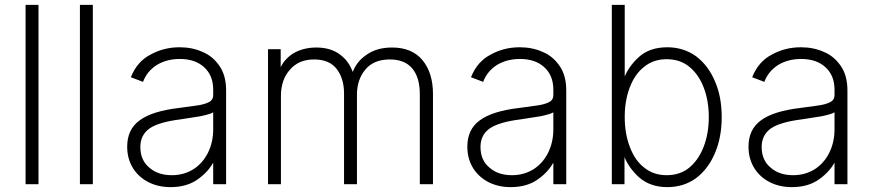

<svg xmlns="http://www.w3.org/2000/svg" viewBox="-20 -752 3585 788"><path d="M85 4V-732H138V4Z M308 4V-732H361V4Z M592 -3Q551 -23 527 -60Q502 -99 502 -150Q502 -221 553 -258Q604 -296 715 -309L788 -319Q818 -323 838 -333Q855 -342 855 -361V-384Q855 -442 818 -476Q781 -510 718 -510Q664 -510 623 -485Q583 -459 567 -416L517 -435Q543 -500 598 -528Q652 -558 717 -558Q769 -558 811 -539Q853 -522 881 -481Q908 -442 908 -381V4H855V-94H860Q838 -49 793 -17Q748 16 680 16Q631 16 592 -3ZM773 -57Q811 -81 833 -124Q855 -168 855 -221V-291Q845 -284 803 -275Q780 -271 720 -262Q632 -251 594 -225Q556 -198 556 -149Q556 -94 593 -64Q628 -33 685 -33Q734 -33 773 -57Z M1132 -550V-467H1128Q1143 -506 1182 -532Q1224 -557 1278 -557Q1338 -557 1377 -527Q1413 -500 1430 -451H1426Q1441 -498 1484 -527Q1526 -557 1589 -557Q1671 -557 1714 -505Q1757 -453 1757 -366V4H1703V-366Q1703 -434 1672 -471Q1641 -508 1580 -508Q1514 -508 1480 -467Q1445 -426 1445 -363V4H1392V-369Q1392 -430 1361 -470Q1331 -508 1269 -508Q1206 -508 1170 -466Q1133 -425 1133 -358V4H1080V-550Z M1988 -3Q1947 -23 1923 -60Q1898 -99 1898 -150Q1898 -221 1949 -258Q2000 -296 2111 -309L2184 -319Q2214 -323 2234 -333Q2251 -342 2251 -361V-384Q2251 -442 2214 -476Q2177 -510 2114 -510Q2060 -510 2019 -485Q1979 -459 1963 -416L1913 -435Q1939 -500 1994 -528Q2048 -558 2113 -558Q2165 -558 2207 -539Q2249 -522 2277 -481Q2304 -442 2304 -381V4H2251V-94H2256Q2234 -49 2189 -17Q2144 16 2076 16Q2027 16 1988 -3ZM2169 -57Q2207 -81 2229 -124Q2251 -168 2251 -221V-291Q2241 -284 2199 -275Q2176 -271 2116 -262Q2028 -251 1990 -225Q1952 -198 1952 -149Q1952 -94 1989 -64Q2024 -33 2081 -33Q2130 -33 2169 -57Z M2544 -732V-428H2540Q2558 -478 2602 -518Q2646 -558 2719 -558Q2785 -558 2837 -521Q2887 -483 2914 -419Q2942 -356 2942 -271Q2942 -188 2914 -123Q2887 -59 2837 -21Q2786 16 2719 16Q2649 16 2603 -24Q2558 -65 2540 -115H2543V4H2491V-732ZM2565 -149Q2586 -93 2624 -64Q2662 -33 2716 -33Q2771 -33 2809 -64Q2848 -97 2868 -150Q2889 -204 2889 -272Q2889 -339 2868 -393Q2848 -446 2809 -478Q2771 -509 2716 -509Q2662 -509 2624 -478Q2586 -449 2565 -394Q2544 -340 2544 -272Q2544 -203 2565 -149Z M3142 -3Q3101 -23 3077 -60Q3052 -99 3052 -150Q3052 -221 3103 -258Q3154 -296 3265 -309L3338 -319Q3368 -323 3388 -333Q3405 -342 3405 -361V-384Q3405 -442 3368 -476Q3331 -510 3268 -510Q3214 -510 3173 -485Q3133 -459 3117 -416L3067 -435Q3093 -500 3148 -528Q3202 -558 3267 -558Q3319 -558 3361 -539Q3403 -522 3431 -481Q3458 -442 3458 -381V4H3405V-94H3410Q3388 -49 3343 -17Q3298 16 3230 16Q3181 16 3142 -3ZM3323 -57Q3361 -81 3383 -124Q3405 -168 3405 -221V-291Q3395 -284 3353 -275Q3330 -271 3270 -262Q3182 -251 3144 -225Q3106 -198 3106 -149Q3106 -94 3143 -64Q3178 -33 3235 -33Q3284 -33 3323 -57Z"/></svg>

Font: Sinter Light
Style: Regular
Weight: 300
Foundry: Adobe & rsms
Version: Version 1.000